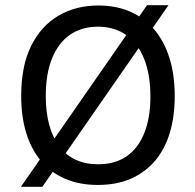

<svg xmlns="http://www.w3.org/2000/svg" viewBox="-20 -697 747 734"><path d="M60 17 542 -677H624L142 17ZM354 10Q283 10 228 -14Q173 -38 136 -82.5Q99 -127 80 -189.5Q61 -252 61 -330Q61 -445 99 -521.5Q137 -598 203.5 -637Q270 -676 356 -676Q423 -676 476.5 -653Q530 -630 568.5 -585.5Q607 -541 627.5 -476.5Q648 -412 648 -329Q648 -252 629 -189Q610 -126 572.5 -82Q535 -38 480.5 -14Q426 10 354 10ZM355 -69Q420 -69 464 -99.5Q508 -130 531.5 -188Q555 -246 555 -328Q555 -412 531 -472Q507 -532 462 -563.5Q417 -595 354 -595Q292 -595 247.5 -564Q203 -533 179 -474Q155 -415 155 -330Q155 -267 168.5 -218.5Q182 -170 207.5 -136.5Q233 -103 270 -86Q307 -69 355 -69Z"/></svg>

Font: Bricolage Grotesque 28pt
Style: Regular
Weight: 400
Version: Version 1.001;gftools[0.9.33.dev8+g029e19f]